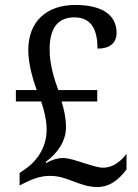

<svg xmlns="http://www.w3.org/2000/svg" viewBox="-20 -744 556 774"><path d="M372 10C430 10 468 -31 490 -61V-124C468 -94 435 -68 396 -68C375 -68 347 -78 320 -86C292 -95 259 -107 233 -107C214 -107 191 -101 166 -87L164 -91C213 -127 246 -176 246 -231C246 -270 238 -303 228 -335H372V-381H215C200 -421 180 -483 180 -545C180 -628 211 -674 280 -674C357 -674 373 -611 373 -548C421 -548 450 -569 450 -612C450 -676 402 -724 284 -724C166 -724 94 -656 94 -542C94 -487 112 -425 128 -381H44V-335H146C158 -299 168 -261 168 -221C168 -142 120 -87 77 -59L59 -47V4L72 -3C109 -22 142 -35 182 -35C216 -35 244 -25 273 -14C305 -2 335 10 372 10Z"/></svg>

Font: Noto Serif Thai SemiCondensed
Style: Regular
Weight: 400
Width: 4
Designer: Monotype Design Team
Foundry: Monotype Imaging Inc.
Version: Version 2.002